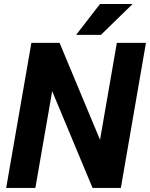

<svg xmlns="http://www.w3.org/2000/svg" viewBox="-20 -921 735 941"><path d="M353 -750H474.6L629.9 -901.4H470.2ZM695.3 -710.9H552.7L470.2 -235.8L272 -710.9H133.8L10.3 0H153.3L235.8 -474.1L433.6 0H572.3Z"/></svg>

Font: Roboto
Style: Bold Italic
Weight: 700
Italic angle: -12°
Designer: Google
Version: Version 2.137; 2017